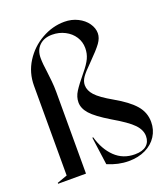

<svg xmlns="http://www.w3.org/2000/svg" viewBox="-143 -875 864 990"><g transform="rotate(-20 289.0 -379.5)"><path d="M278 -10 257 -163H262Q282 -92 326 -49.5Q370 -7 435 -7Q477 -7 498.5 -25.5Q520 -44 520 -76Q520 -110 490.5 -141Q461 -172 380 -219Q307 -263 279.5 -294Q252 -325 252 -358Q252 -388 270 -416.5Q288 -445 327 -492Q357 -528 369 -554Q381 -580 381 -610Q381 -644 363 -672Q345 -700 313 -716.5Q281 -733 243 -733Q199 -733 173 -708Q147 -683 147 -640Q147 -608 154 -562Q157 -537 160 -508Q163 -479 163 -449V0H10V-5L66 -25V-517Q66 -589 103 -647.5Q140 -706 200 -740Q260 -774 325 -774Q365 -774 398 -757.5Q431 -741 449.5 -714.5Q468 -688 468 -660Q468 -634 449 -607.5Q430 -581 379 -530Q342 -494 327.5 -473Q313 -452 313 -430Q313 -401 337.5 -374Q362 -347 427 -310Q501 -268 535.5 -228Q570 -188 570 -136Q570 -93 548 -58.5Q526 -24 486 -4.5Q446 15 393 15Q336 15 278 -10Z"/></g></svg>

Font: Nyght Serif
Style: Regular
Weight: 400
Designer: Maksym Kobuzan
Version: Version 0.410;July 4, 2025;FontCreator 15.0.0.2958 64-bit